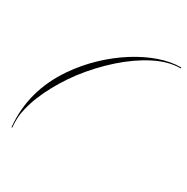

<svg xmlns="http://www.w3.org/2000/svg" viewBox="-151 -614 893 916"><g transform="rotate(30 295.5 -156.5)"><path d="M31 167Q13 -23 127 -189Q171 -253 227.5 -307Q284 -361 346.5 -400.5Q409 -440 471 -461.5Q533 -483 588 -483Q591 -483 591 -480.5Q591 -478 588 -478Q523 -478 449.5 -440.5Q376 -403 305 -340Q234 -277 175 -200Q121 -128 83.5 -50.5Q46 27 35 100Q32 134 35 166Q35 169 33.5 169.5Q32 170 31 167Z"/></g></svg>

Font: Ballet
Style: Regular
Weight: 400
Designer: Maximiliano R. Sproviero
Foundry: Omnibus-Type
Version: Version 1.100